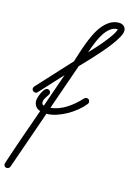

<svg xmlns="http://www.w3.org/2000/svg" viewBox="-256 -807 850 1258"><g transform="rotate(15 169.0 -178.5)"><path d="M47.4 -192.9Q55.7 -192.9 62.7 -186.8Q69.8 -180.7 69.8 -171.9Q69.8 -165 64.9 -157.5Q60.1 -149.9 54 -141.1Q47.9 -132.3 43 -122.3Q38.1 -112.3 38.1 -101.1Q38.1 -94.2 41.7 -88.1Q45.4 -82 52.7 -82L131.8 -309.6L-9.3 -156.2Q-12.7 -152.8 -15.9 -151.1Q-19 -149.4 -23.9 -149.4Q-32.2 -149.4 -39.6 -155.3Q-46.9 -161.1 -46.9 -170.4Q-46.9 -179.2 -41 -186L168 -413.1Q175.8 -436 185.8 -469Q195.8 -502 209 -537.4Q222.2 -572.8 239 -607.9Q255.9 -643.1 277.8 -670.9Q299.8 -698.7 327.1 -716.1Q354.5 -733.4 388.7 -733.4Q407.7 -733.4 421.4 -722.2Q435.1 -710.9 435.1 -690.4Q435.1 -672.9 419.9 -645.8Q404.8 -618.7 381.6 -587.6Q358.4 -556.6 330.6 -524.7Q302.7 -492.7 277.3 -465.3Q252 -438 232.4 -417.7Q212.9 -397.5 206.1 -390.1L97.7 -79.1Q127.9 -82 155 -92.5Q182.1 -103 206.3 -118.7Q230.5 -134.3 252.4 -153.6Q274.4 -172.9 294.4 -194.3Q298.3 -198.2 302 -200.2Q305.7 -202.1 311 -202.1Q320.8 -202.1 326.7 -196Q332.5 -189.9 332.5 -180.2Q332.5 -172.9 327.6 -166.5Q308.1 -141.6 279.3 -117.9Q250.5 -94.2 217.5 -75.7Q184.6 -57.1 149.7 -45.7Q114.7 -34.2 82.5 -34.2L-55.2 361.3Q-57.6 367.7 -63.5 371.8Q-69.3 376 -76.2 376Q-85.4 376 -91.3 370.1Q-97.2 364.3 -97.2 355Q-97.2 352.5 -91.8 335.9Q-86.4 319.3 -77.6 293.2Q-68.8 267.1 -57.6 233.9Q-46.4 200.7 -34.2 165.8Q-22 130.9 -10 96.9Q2 63 12 34.4Q22 5.9 29.1 -14.2Q36.1 -34.2 38.6 -41Q17.6 -46.4 6.3 -63Q-4.9 -79.6 -4.9 -100.1Q-4.9 -108.9 -0.2 -124.5Q4.4 -140.1 11.7 -155.3Q19 -170.4 28.3 -181.6Q37.6 -192.9 47.4 -192.9ZM241.7 -493.7Q250.5 -503.4 264.2 -518.1Q277.8 -532.7 293.5 -550Q309.1 -567.4 325 -586.7Q340.8 -606 354.5 -624.5Q368.2 -643.1 378.2 -659.9Q388.2 -676.8 391.6 -689.9H387.2Q367.2 -689.9 350.1 -679.7Q333 -669.4 318.6 -652.6Q304.2 -635.7 292.5 -614.5Q280.8 -593.3 271.2 -571.5Q261.7 -549.8 254.4 -529.3Q247.1 -508.8 241.7 -493.7Z"/></g></svg>

Font: Helvetia Verbundene
Style: Regular
Weight: 400
Designer: Peter Wiegel, original typeface by Carl Albert Fahrenwaldt 1901
Foundry: Peter Wiegel
Version: Version 2.000